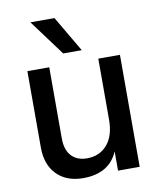

<svg xmlns="http://www.w3.org/2000/svg" viewBox="-82 -785 715 856"><g transform="rotate(-10 275.5 -356.5)"><path d="M482 0H384V-87Q344 6 226 6Q151 6 107 -38.5Q63 -83 63 -161V-507H162V-185Q162 -133 187.5 -105.5Q213 -78 258 -78Q315 -78 349.5 -118Q384 -158 384 -231V-507H482ZM318 -557H234L114 -719H223Z"/></g></svg>

Font: Hind Siliguri Medium
Style: Regular
Weight: 500
Designer: Jyotish Sonowal
Foundry: Indian Type Foundry
Version: Version 1.001;PS 1.0;hotconv 1.0.86;makeotf.lib2.5.63406; tt